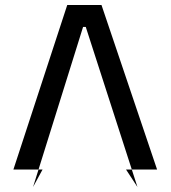

<svg xmlns="http://www.w3.org/2000/svg" viewBox="-20 -680 684 770"><path d="M249.7 -660 33.7 0H150.6L112.6 69.9L329.2 -623.3L249.7 -572H361.9L307.6 -622.6L531.2 69.9L485.5 0H610L387 -660Z"/></svg>

Font: TitilliumWeb ExtraLight
Style: Regular
Weight: 400
Designer: Mohamed Gaber, Accademia di Belle Arti di Urbino and others
Foundry: Kief Type Foundry, Accademia di Belle Arti di Urbino and others
Version: Version 3.000; ttfautohint (v1.8.2)